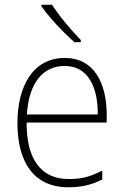

<svg xmlns="http://www.w3.org/2000/svg" viewBox="-20 -878 527 815"><path d="M201 -858H156V-851C188 -805 250 -739 296 -699H323V-708C283 -749 230 -811 201 -858ZM255 -632C121 -632 54 -514 54 -355C54 -192 122 -83 270 -83C327 -83 370 -94 414 -116V-154C362 -127 325 -118 271 -118C154 -118 92 -203 93 -358H433V-390C433 -524 380 -632 255 -632ZM255 -598C352 -598 396 -511 395 -392H94C103 -528 163 -598 255 -598Z"/></svg>

Font: Noto Sans Kannada UI SemiCondensed ExtraLight
Style: Regular
Weight: 200
Width: 4
Designer: Jelle Bosma - Monotype Design Team
Foundry: Monotype Imaging Inc.
Version: Version 2.005